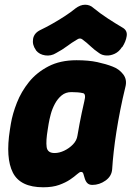

<svg xmlns="http://www.w3.org/2000/svg" viewBox="-20 -774 561 813"><path d="M163 19Q66 19 34.5 -43Q3 -105 22 -225L26 -250Q33 -292 51.5 -339Q70 -386 102.5 -426.5Q135 -467 185 -493Q235 -519 304 -519Q355 -519 392 -511Q429 -503 457 -492Q484 -482 501.5 -459.5Q519 -437 511 -406Q499 -357 489.5 -309Q480 -261 473 -216.5Q466 -172 461.5 -131.5Q457 -91 455 -58Q453 -28 427 -9.5Q401 9 371 9Q358 9 350.5 2Q343 -5 339 -18Q335 -30 333 -38Q331 -46 323 -46Q317 -46 306 -36Q295 -26 276.5 -13.5Q258 -1 230.5 9Q203 19 163 19ZM211 -126Q231 -126 252 -136Q273 -146 289 -162.5Q305 -179 308 -200Q313 -228 317 -250.5Q321 -273 326 -295.5Q331 -318 337 -345Q346 -379 329 -380Q321 -382 308.5 -383Q296 -384 282 -384Q258 -384 241 -370Q224 -356 212.5 -334.5Q201 -313 195 -290.5Q189 -268 186 -250L182 -225Q174 -177 177.5 -151.5Q181 -126 211 -126ZM499 -657Q520 -645 516.5 -621.5Q513 -598 498 -575L496 -574Q484 -555 466 -546.5Q448 -538 430 -539Q412 -540 400 -549Q378 -564 363 -578.5Q348 -593 329 -607Q319 -615 307 -607Q283 -593 264 -578.5Q245 -564 217 -549Q196 -536 171.5 -539.5Q147 -543 133 -560L132 -562Q116 -584 120 -609Q124 -634 151 -647Q174 -658 201.5 -673.5Q229 -689 255 -706Q281 -723 299 -738Q320 -754 340.5 -754Q361 -754 376 -740Q404 -717 437 -695.5Q470 -674 499 -657Z"/></svg>

Font: Winky Sans
Style: Bold Italic
Weight: 700
Italic angle: -8.97852°
Designer: Simon Atzbach
Foundry: typofactur
Version: Version 1.205